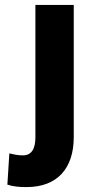

<svg xmlns="http://www.w3.org/2000/svg" viewBox="-20 -548 353 781"><path d="M10 203C34 211 58 213 88 213C214 213 280 136 280 10V-528H124V10C124 55 110 84 73 84C52 84 35 80 18 76Z"/></svg>

Font: Asimov Pro
Style: Blk
Weight: 900
Designer: Google
Version: Version 2.000980; 2014